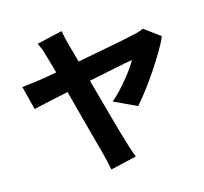

<svg xmlns="http://www.w3.org/2000/svg" viewBox="-123 -962 1246 1170"><g transform="rotate(-15 500.0 -376.5)"><path d="M363 -823Q367 -803 372 -779Q377 -755 384 -730Q396 -689 411.5 -632.5Q427 -576 445 -510.5Q463 -445 481.5 -378Q500 -311 516.5 -250Q533 -189 547 -141Q561 -93 569 -67Q572 -56 578 -37.5Q584 -19 590.5 0Q597 19 602 32L438 70Q434 48 427.5 19Q421 -10 414 -36Q408 -58 397.5 -97.5Q387 -137 373 -188Q359 -239 344 -296.5Q329 -354 313.5 -412.5Q298 -471 283.5 -525Q269 -579 257 -623Q245 -667 236 -695Q227 -730 218.5 -750.5Q210 -771 202 -786ZM946 -635Q929 -596 899.5 -546.5Q870 -497 835 -444.5Q800 -392 763.5 -344Q727 -296 696 -261L553 -328Q581 -351 607.5 -379.5Q634 -408 658.5 -438Q683 -468 702 -495Q721 -522 732 -542Q718 -540 681.5 -533Q645 -526 593 -515Q541 -504 480.5 -492Q420 -480 359.5 -467Q299 -454 243.5 -442.5Q188 -431 146 -421.5Q104 -412 82 -407L44 -556Q74 -559 102 -562.5Q130 -566 160 -570Q174 -572 210 -578.5Q246 -585 296 -594Q346 -603 403.5 -614.5Q461 -626 519.5 -637Q578 -648 630.5 -658Q683 -668 722.5 -676Q762 -684 781 -689Q798 -692 815.5 -697.5Q833 -703 845 -709Z"/></g></svg>

Font: Noto Sans SC ExtraBold
Style: Regular
Weight: 800
Designer: Ryoko NISHIZUKA 西塚涼子 (kana, bopomofo & ideographs); Paul D. Hunt (Latin, Greek & Cyrillic); Sandoll Communications 산돌커뮤니
Foundry: Adobe
Version: Version 2.004-H2;hotconv 1.0.118;makeotfexe 2.5.65603